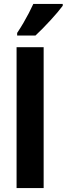

<svg xmlns="http://www.w3.org/2000/svg" viewBox="-20 -953 338 973"><path d="M64 0V-713.9H201.2V0ZM297.9 -933.1V-923.8Q287.6 -909.7 271.5 -890.6Q255.4 -871.6 236.1 -850.6Q216.8 -829.6 197 -809.3Q177.2 -789.1 159.7 -772.9H66.9V-786.1Q84.5 -812.5 99.1 -837.6Q113.8 -862.8 126.2 -886.7Q138.7 -910.6 148.9 -933.1Z"/></svg>

Font: Open Sans Condensed
Style: Regular
Weight: 400
Width: 3
Designer: Monotype Design Team
Foundry: Monotype Imaging Inc.
Version: Version 3.000